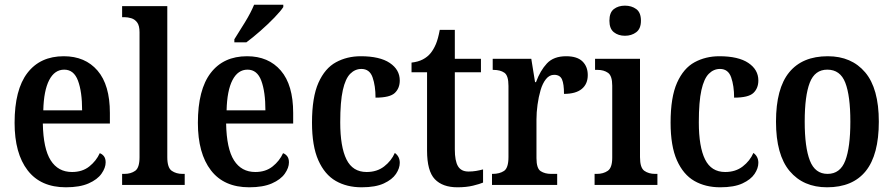

<svg xmlns="http://www.w3.org/2000/svg" viewBox="-20 -786 3798 816"><path d="M260 10Q153 10 97.5 -62Q42 -134 42 -264Q42 -405 96.5 -476Q151 -547 251 -547Q342 -547 394.5 -486Q447 -425 447 -306V-261H162Q164 -154 195.5 -104.5Q227 -55 286 -55Q330 -55 359.5 -78.5Q389 -102 404 -135Q415 -131 422 -121.5Q429 -112 429 -96Q429 -73 411.5 -48Q394 -23 356.5 -6.5Q319 10 260 10ZM329 -317Q329 -396 311.5 -443Q294 -490 253 -490Q212 -490 189 -445.5Q166 -401 164 -317Z M499 0V-47H509Q536 -47 554.5 -60Q573 -73 573 -118V-649Q573 -677 563 -690.5Q553 -704 538 -708.5Q523 -713 509 -713H499V-760H691V-118Q691 -73 710 -60Q729 -47 755 -47H765V0Z M1039 10Q932 10 876.5 -62Q821 -134 821 -264Q821 -405 875.5 -476Q930 -547 1030 -547Q1121 -547 1173.5 -486Q1226 -425 1226 -306V-261H941Q943 -154 974.5 -104.5Q1006 -55 1065 -55Q1109 -55 1138.5 -78.5Q1168 -102 1183 -135Q1194 -131 1201 -121.5Q1208 -112 1208 -96Q1208 -73 1190.5 -48Q1173 -23 1135.5 -6.5Q1098 10 1039 10ZM1108 -317Q1108 -396 1090.5 -443Q1073 -490 1032 -490Q991 -490 968 -445.5Q945 -401 943 -317ZM976 -619Q997 -652 1021.5 -692Q1046 -732 1060 -766H1184V-756Q1173 -739 1146 -711Q1119 -683 1086.5 -654.5Q1054 -626 1027 -606H976Z M1517 10Q1454 10 1407 -17Q1360 -44 1333 -104.5Q1306 -165 1306 -265Q1306 -373 1333.5 -434.5Q1361 -496 1408 -521.5Q1455 -547 1513 -547Q1594 -547 1636.5 -518.5Q1679 -490 1679 -444Q1679 -411 1658 -391Q1637 -371 1576 -371Q1576 -421 1563.5 -457Q1551 -493 1516 -493Q1489 -493 1468.5 -472.5Q1448 -452 1437 -403Q1426 -354 1426 -266Q1426 -162 1452.5 -108.5Q1479 -55 1538 -55Q1582 -55 1612.5 -78.5Q1643 -102 1658 -136Q1679 -121 1679 -94Q1679 -71 1663 -47Q1647 -23 1611.5 -6.5Q1576 10 1517 10Z M1924 10Q1861 10 1828 -24.5Q1795 -59 1795 -146V-479H1729V-520Q1757 -523 1777 -533.5Q1797 -544 1810 -560Q1823 -576 1832.5 -598.5Q1842 -621 1849 -659H1913V-536H2024V-479H1913V-151Q1913 -102 1926.5 -79.5Q1940 -57 1971 -57Q1988 -57 2003 -59.5Q2018 -62 2033 -66V-10Q2019 -4 1990.5 3Q1962 10 1924 10Z M2071 0V-47H2074Q2103 -47 2122 -59.5Q2141 -72 2141 -119V-421Q2141 -465 2123.5 -477Q2106 -489 2077 -489H2074V-536H2238L2254 -437H2258Q2276 -486 2304.5 -516.5Q2333 -547 2386 -547Q2433 -547 2455.5 -525Q2478 -503 2478 -467Q2478 -429 2452.5 -408Q2427 -387 2377 -387Q2377 -429 2368.5 -448.5Q2360 -468 2335 -468Q2315 -468 2300.5 -450Q2286 -432 2277.5 -403Q2269 -374 2264.5 -341Q2260 -308 2260 -278V-114Q2260 -70 2278 -58.5Q2296 -47 2322 -47H2348V0Z M2636 -634Q2608 -634 2589 -649Q2570 -664 2570 -698Q2570 -733 2589 -747.5Q2608 -762 2636 -762Q2664 -762 2684 -747.5Q2704 -733 2704 -698Q2704 -664 2684 -649Q2664 -634 2636 -634ZM2507 0V-47H2517Q2544 -47 2563 -60Q2582 -73 2582 -116V-422Q2582 -464 2564 -476.5Q2546 -489 2520 -489H2509V-536H2700V-118Q2700 -73 2718.5 -60Q2737 -47 2764 -47H2774V0Z M3041 10Q2978 10 2931 -17Q2884 -44 2857 -104.5Q2830 -165 2830 -265Q2830 -373 2857.5 -434.5Q2885 -496 2932 -521.5Q2979 -547 3037 -547Q3118 -547 3160.5 -518.5Q3203 -490 3203 -444Q3203 -411 3182 -391Q3161 -371 3100 -371Q3100 -421 3087.5 -457Q3075 -493 3040 -493Q3013 -493 2992.5 -472.5Q2972 -452 2961 -403Q2950 -354 2950 -266Q2950 -162 2976.5 -108.5Q3003 -55 3062 -55Q3106 -55 3136.5 -78.5Q3167 -102 3182 -136Q3203 -121 3203 -94Q3203 -71 3187 -47Q3171 -23 3135.5 -6.5Q3100 10 3041 10Z M3495 10Q3394 10 3336 -59Q3278 -128 3278 -269Q3278 -410 3334 -478.5Q3390 -547 3498 -547Q3599 -547 3657 -478.5Q3715 -410 3715 -269Q3715 -128 3659.5 -59Q3604 10 3495 10ZM3497 -47Q3551 -47 3572.5 -103.5Q3594 -160 3594 -269Q3594 -379 3572.5 -434.5Q3551 -490 3496 -490Q3443 -490 3421.5 -434.5Q3400 -379 3400 -269Q3400 -160 3422 -103.5Q3444 -47 3497 -47Z"/></svg>

Font: Noto Serif Thai Condensed SemiBold
Style: Regular
Weight: 600
Width: 3
Designer: Monotype Design Team
Foundry: Monotype Imaging Inc.
Version: Version 2.002; ttfautohint (v1.8.4.7-5d5b)